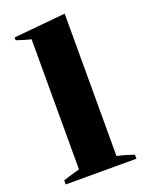

<svg xmlns="http://www.w3.org/2000/svg" viewBox="-135 -771 642 839"><g transform="rotate(-20 186.5 -351.5)"><path d="M22 -19Q41 -26 99 -42V-647Q69 -654 32 -667V-680L273 -703V-41Q303 -35 351 -19V0H22Z"/></g></svg>

Font: Trirong ExtraBold
Style: Regular
Weight: 800
Designer: Katatrad Team
Foundry: CadsonDemak
Version: Version 1.001